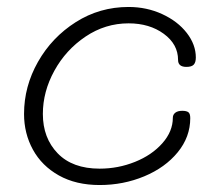

<svg xmlns="http://www.w3.org/2000/svg" viewBox="-20 -533 620 551"><path d="M49 -206Q49 -285 89 -355.5Q129 -426 197.5 -469.5Q266 -513 349 -513Q401 -513 445.5 -492.5Q490 -472 516 -438.5Q542 -405 542 -368Q542 -354 536 -347.5Q530 -341 515 -341Q491 -341 491 -361Q491 -406 450 -436Q409 -466 349 -466Q282 -466 225.5 -428Q169 -390 136 -330Q103 -270 103 -206Q103 -137 145.5 -93Q188 -49 266 -49Q319 -49 367.5 -68.5Q416 -88 446 -122Q476 -156 476 -195Q476 -204 483 -209.5Q490 -215 503 -215Q515 -215 520.5 -211Q526 -207 526 -194Q526 -140 490 -96Q454 -52 394 -27Q334 -2 266 -2Q198 -2 149 -29.5Q100 -57 74.5 -103.5Q49 -150 49 -206Z"/></svg>

Font: Mali Light
Style: Italic
Weight: 300
Italic angle: -10°
Version: Version 1.000; ttfautohint (v1.6)